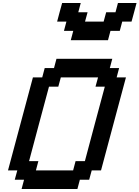

<svg xmlns="http://www.w3.org/2000/svg" viewBox="-20 -1270 937 1290"><path d="M125 0H500L516.6 -62.5H579.1L596.2 -125H658.7Q686.5 -229.5 742.4 -437.7Q798.3 -646 826.2 -750H763.7L780.3 -812.5H717.8L734.4 -875H359.4L342.8 -812.5H280.3L263.7 -750H201.2Q173.3 -646 117.4 -437.5Q61.5 -229 33.7 -125H96.2L79.1 -62.5H141.6ZM471.2 -125H221.2L237.8 -187.5H175.3Q197.3 -270.5 241.9 -437.3Q286.6 -604 309.1 -687.5H371.6L388.7 -750H638.7L621.6 -687.5H684.1Q661.6 -604 616.9 -437.3Q572.3 -270.5 550.3 -187.5H487.8ZM455.6 -1000H705.6L722.2 -1062.5H784.7L801.3 -1125H863.8Q869.6 -1146 880.9 -1187.5Q892.1 -1229 897.5 -1250H772.5L755.9 -1187.5H693.4L676.3 -1125H551.3L568.4 -1187.5H505.9L522.5 -1250H397.5Q391.6 -1229 380.4 -1187.5Q369.1 -1146 363.8 -1125H426.3L409.7 -1062.5H472.2Z"/></svg>

Font: Faithful 32x
Style: Oblique
Weight: 400
Foundry: Faithful Resource Pack
Version: Version 1.0; January 27, 2023